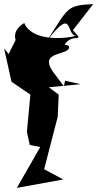

<svg xmlns="http://www.w3.org/2000/svg" viewBox="-47 -856 474 935"><path d="M268 -639C307 -700 373 -640 308 -709L407 -836C275 -830 287 -819 180 -655C315 -833 272 -681 324 -682C259 -664 107 -657 71 -744C69 -742 13 -714 29 -661L-5 -593L-27 -620L9 -458L101 -395L84 -214L98 -150L149 -140L35 59L261 18L168 -32L234 -287L239 -395L191 -431L346 -446L270 -463L264 -436L219 -496C125 -616 303 -580 289 -632Z"/></svg>

Font: Asimov Silicon
Style: Regular
Weight: 400
Designer: Google
Version: Version 2.000980; 2014